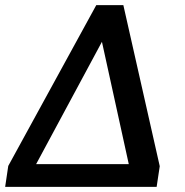

<svg xmlns="http://www.w3.org/2000/svg" viewBox="-39 -724 715 744"><path d="M439 -704 580 -80 568 0H-19L-7 -81L334 -704ZM101 -88H460L356 -562Z"/></svg>

Font: Bitter SemiBold
Style: Italic
Weight: 600
Italic angle: -9°
Designer: Sol Matas, and Bitter project Authors
Foundry: Sol Matas
Version: Version 2.001